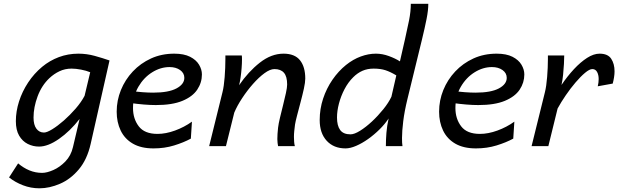

<svg xmlns="http://www.w3.org/2000/svg" viewBox="-20 -787 3330 1034"><path d="M569.8 -461.4 468.3 -12.2Q449.2 72.3 404.5 125.2Q359.9 178.2 303.2 202.6Q246.6 227.1 192.4 227.1Q146 227.1 103.5 210.7Q61 194.3 28.8 168.5L77.6 92.8Q106 117.2 138.4 130.6Q170.9 144 207 144Q232.4 144 267.3 128.7Q302.2 113.3 332.3 82.3Q362.3 51.3 373 4.9L408.7 -146.5Q356.9 -80.1 297.6 -38.8Q238.3 2.4 190.4 2.4Q157.7 2.4 129.2 -12Q100.6 -26.4 83 -56.6Q65.4 -86.9 65.4 -134.3Q65.4 -187 82.5 -240.7Q99.6 -294.4 131.6 -342.8Q163.6 -391.1 207 -427.2Q247.6 -460.9 297.1 -479.5Q346.7 -498 402.3 -498Q446.8 -498 490 -486.1Q533.2 -474.1 569.8 -461.4ZM435.5 -271 465.8 -397.9Q444.8 -406.7 416.5 -412.1Q388.2 -417.5 365.7 -417.5Q330.1 -417.5 300.3 -403.3Q270.5 -389.2 246.1 -366.2Q204.6 -327.1 182.6 -268.3Q160.6 -209.5 160.6 -153.8Q160.6 -114.7 176 -94Q191.4 -73.2 216.8 -73.2Q232.4 -73.2 261.2 -90.8Q290 -108.4 323.5 -137.7Q356.9 -167 387.2 -201.9Q417.5 -236.8 435.5 -271Z M1013.7 -131.8 1007.8 -40.5Q969.2 -19.5 917.7 -3.7Q866.2 12.2 806.6 12.2Q739.7 12.2 695.6 -13.4Q651.4 -39.1 629.9 -84Q608.4 -128.9 608.4 -185.5Q608.4 -246.1 631.1 -302Q653.8 -357.9 695.3 -402.1Q736.8 -446.3 793.5 -472.2Q850.1 -498 918.5 -498Q970.7 -498 1003.7 -481.2Q1036.6 -464.4 1052 -438.5Q1067.4 -412.6 1067.4 -386.2Q1067.4 -341.8 1042.2 -304.2Q1017.1 -266.6 962.4 -243.9Q907.7 -221.2 819.3 -221.2Q759.8 -221.2 677.7 -232.9V-297.9Q715.3 -293 747.1 -290.5Q778.8 -288.1 804.7 -288.1Q887.7 -288.1 930.2 -310.8Q972.7 -333.5 972.7 -367.7Q972.7 -393.6 950 -409.7Q927.2 -425.8 893.1 -425.8Q844.7 -425.8 799.6 -397.7Q754.4 -369.6 725.3 -319.8Q696.3 -270 696.3 -205.1Q696.3 -147.5 727.3 -106.7Q758.3 -65.9 828.1 -65.9Q873 -65.9 922.6 -84Q972.2 -102.1 1013.7 -131.8Z M1567.9 0H1477.5Q1476.1 -7.8 1474.9 -17.3Q1473.6 -26.9 1473.6 -37.6Q1473.6 -64 1477.5 -99.1Q1480 -120.6 1487.8 -153.1Q1495.6 -185.5 1504.4 -220.7Q1513.2 -255.9 1519.8 -285.9Q1526.4 -315.9 1526.4 -332Q1526.4 -375.5 1509 -395.3Q1491.7 -415 1458 -415Q1434.6 -415 1404.3 -392.8Q1374 -370.6 1342.5 -335Q1311 -299.3 1284.2 -258.5Q1257.3 -217.8 1241.7 -180.7L1196.8 0H1106.4L1178.2 -290.5Q1186 -321.3 1189.9 -371.8Q1193.8 -422.4 1193.8 -469.2V-488.3H1282.2Q1282.7 -483.9 1283 -478.5Q1283.2 -473.1 1283.2 -467.3Q1283.2 -446.8 1281.2 -420.7Q1279.3 -394.5 1275.6 -369.6Q1272 -344.7 1267.6 -328.1Q1317.4 -400.9 1379.2 -449.5Q1440.9 -498 1506.8 -498Q1567.4 -498 1595.7 -462.4Q1624 -426.8 1624 -363.8Q1624 -343.8 1616.5 -309.3Q1608.9 -274.9 1598.6 -236.3Q1588.4 -197.8 1579.8 -165Q1571.3 -132.3 1568.8 -116.2Q1566.4 -98.1 1564.7 -81.5Q1563 -64.9 1563 -49.8Q1563 -36.1 1564 -23.7Q1564.9 -11.2 1567.9 0Z M2192.4 -766.6H2286.6Q2286.6 -731.9 2277.3 -685.1Q2268.1 -638.2 2252.4 -573.7L2174.3 -253.9Q2158.2 -188 2151.6 -134.3Q2145 -80.6 2145 -43.9Q2145 -30.3 2145.5 -19.3Q2146 -8.3 2147.5 0H2058.1Q2058.1 -34.2 2061 -71.5Q2064 -108.9 2072.8 -148.9Q2053.2 -119.1 2024.2 -90.3Q1995.1 -61.5 1962.4 -38.3Q1929.7 -15.1 1897.9 -1.5Q1866.2 12.2 1840.8 12.2Q1777.3 12.2 1739.5 -28.8Q1701.7 -69.8 1701.7 -140.6Q1701.7 -200.2 1720 -255.6Q1738.3 -311 1770.5 -357.7Q1802.7 -404.3 1843.3 -437Q1881.8 -467.8 1923.1 -482.9Q1964.4 -498 2004.4 -498Q2039.1 -498 2074.2 -485.1Q2109.4 -472.2 2133.8 -456.5L2160.6 -573.7Q2173.3 -629.4 2182.9 -677.2Q2192.4 -725.1 2192.4 -766.6ZM2087.9 -266.1 2114.3 -380.9Q2083 -399.9 2056.2 -408.7Q2029.3 -417.5 1992.2 -417.5Q1959 -417.5 1932.1 -405.8Q1905.3 -394 1882.3 -371.1Q1855 -344.2 1835.4 -306.9Q1815.9 -269.5 1805.4 -229.5Q1794.9 -189.5 1794.9 -154.3Q1794.9 -109.9 1812 -86.7Q1829.1 -63.5 1867.7 -63.5Q1888.2 -63.5 1919.2 -82.8Q1950.2 -102.1 1983.2 -132.8Q2016.1 -163.6 2044.4 -198.7Q2072.8 -233.9 2087.9 -266.1Z M2750 -131.8 2744.1 -40.5Q2705.6 -19.5 2654.1 -3.7Q2602.5 12.2 2543 12.2Q2476.1 12.2 2431.9 -13.4Q2387.7 -39.1 2366.2 -84Q2344.7 -128.9 2344.7 -185.5Q2344.7 -246.1 2367.4 -302Q2390.1 -357.9 2431.6 -402.1Q2473.1 -446.3 2529.8 -472.2Q2586.4 -498 2654.8 -498Q2707 -498 2740 -481.2Q2772.9 -464.4 2788.3 -438.5Q2803.7 -412.6 2803.7 -386.2Q2803.7 -341.8 2778.6 -304.2Q2753.4 -266.6 2698.7 -243.9Q2644 -221.2 2555.7 -221.2Q2496.1 -221.2 2414.1 -232.9V-297.9Q2451.7 -293 2483.4 -290.5Q2515.1 -288.1 2541 -288.1Q2624 -288.1 2666.5 -310.8Q2709 -333.5 2709 -367.7Q2709 -393.6 2686.3 -409.7Q2663.6 -425.8 2629.4 -425.8Q2581.1 -425.8 2535.9 -397.7Q2490.7 -369.6 2461.7 -319.8Q2432.6 -270 2432.6 -205.1Q2432.6 -147.5 2463.6 -106.7Q2494.6 -65.9 2564.5 -65.9Q2609.4 -65.9 2658.9 -84Q2708.5 -102.1 2750 -131.8Z M2933.1 0H2842.8L2914.6 -290.5Q2922.4 -321.3 2926.5 -371.8Q2930.7 -422.4 2930.7 -469.2V-488.3H3018.6Q3018.6 -471.2 3017.1 -442.9Q3015.6 -414.6 3012.5 -384Q3009.3 -353.5 3003.9 -329.6Q3035.6 -376.5 3071 -414.6Q3106.4 -452.6 3141.8 -475.3Q3177.2 -498 3209 -498Q3253.4 -498 3271.5 -470.7Q3289.6 -443.4 3289.6 -402.8Q3289.6 -387.7 3286.9 -370.8Q3284.2 -354 3279.8 -336.9L3199.2 -322.3Q3204.1 -342.3 3204.1 -361.3Q3204.1 -383.8 3195.6 -399.4Q3187 -415 3169.9 -415Q3154.8 -415 3130.9 -395Q3106.9 -375 3079.6 -343Q3052.2 -311 3026.9 -273.9Q3001.5 -236.8 2982.9 -202.6Z"/></svg>

Font: Andika
Style: Italic
Weight: 400
Italic angle: -14°
Designer: Victor Gaultney, Annie Olsen, Julie Remington, Don Collingsworth, Eric Hays, Becca Hirsbrunner
Foundry: SIL International
Version: Version 6.101